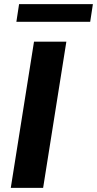

<svg xmlns="http://www.w3.org/2000/svg" viewBox="-20 -906 468 926"><path d="M32 0 144 -705H300L188 0ZM59 -801 72 -886H428L415 -801Z"/></svg>

Font: Mulish ExtraLight ExtraBold
Style: Italic
Weight: 800
Italic angle: -9°
Version: Version 3.603